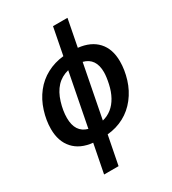

<svg xmlns="http://www.w3.org/2000/svg" viewBox="-220 -840 1040 1162"><g transform="rotate(-30 300.0 -259.0)"><path d="M133.8 -201.2Q133.8 -100.6 213.4 -79.1L285.2 -447.8Q234.4 -435.1 201.4 -399.7Q168.5 -364.3 151.1 -307.4Q133.8 -250.5 133.8 -201.2ZM157.7 207.5 196.8 7.8Q110.8 -0.5 63.7 -52.7Q16.6 -105 16.6 -191.4Q16.6 -251 36.4 -313.7Q56.2 -376.5 93.8 -424.3Q131.3 -472.2 184.6 -500.7Q237.8 -529.3 302.2 -536.1L338.9 -724.6H439.9L403.3 -536.1Q489.7 -526.9 536.6 -475.8Q583.5 -424.8 583.5 -337.9Q583.5 -278.8 564.5 -216.6Q545.4 -154.3 506.6 -104.5Q467.8 -54.7 414.6 -26.4Q361.3 2 297.9 7.8L258.8 207.5ZM466.8 -329.6Q466.8 -427.2 386.2 -447.8L314.5 -79.1Q350.6 -87.9 378.7 -110.4Q406.7 -132.8 426.5 -168.5Q446.3 -204.1 456.5 -251.2Q466.8 -298.3 466.8 -329.6Z"/></g></svg>

Font: Cousine
Style: Bold Italic
Weight: 700
Italic angle: -12°
Monospace: yes
Designer: Steve Matteson
Foundry: Ascender Corporation
Version: Version 1.20